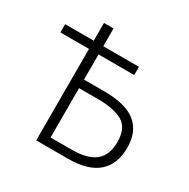

<svg xmlns="http://www.w3.org/2000/svg" viewBox="-161 -862 997 1011"><g transform="rotate(30 338.0 -357.0)"><path d="M188 0V-556H14V-606H188V-714H246V-606H463V-556H246V-403H368Q501 -403 562 -353Q623 -303 623 -206Q623 -107 563.5 -53.5Q504 0 381 0ZM373 -51Q470 -51 516.5 -88.5Q563 -126 563 -206Q563 -290 511.5 -320.5Q460 -351 361 -351H246V-51Z"/></g></svg>

Font: Noto Sans Light
Style: Regular
Weight: 300
Designer: Monotype Design Team
Foundry: Monotype Imaging Inc.
Version: Version 2.007